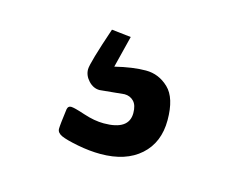

<svg xmlns="http://www.w3.org/2000/svg" viewBox="-52 -110 533 422"><g transform="rotate(15 214.0 100.5)"><path d="M220.7 95.2 165 100.6Q150.9 100.6 139.9 88.9Q128.9 77.1 128.9 63Q128.9 48.8 157.2 -34.7L201.2 -29.8L183.1 42.5Q223.1 32.7 252.7 32.7Q282.2 32.7 304.4 54Q326.7 75.2 326.7 126Q326.7 176.8 293.7 206.3Q260.7 235.8 203.1 235.8Q178.7 235.8 151.1 230.5Q123.5 225.1 112.3 220Q101.1 214.8 101.1 205.8Q101.1 196.8 106 160.2Q107.4 152.3 114.5 152.3Q121.6 152.3 146.5 160.6Q171.4 168.9 192.9 168.9Q250 168.9 250 130.4Q250 112.3 241.7 103.8Q233.4 95.2 220.7 95.2Z"/></g></svg>

Font: Contrail One
Style: Regular
Weight: 400
Designer: Riccardo De Franceschi
Foundry: Sorkin Type Co.
Version: Version 1.003